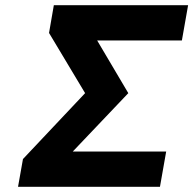

<svg xmlns="http://www.w3.org/2000/svg" viewBox="-20 -720 745 740"><path d="M49.5 0 68.5 -107 308 -361 169 -593 187.5 -700H705L681 -564H354.5L474.5 -361L260.5 -136H620.5L596.5 0Z"/></svg>

Font: Overpass ExtraBold
Style: Italic
Weight: 800
Italic angle: -10°
Designer: Delve Withrington, Dave Bailey, Thomas Jockin
Foundry: Delve Fonts LLC
Version: Version 4.000